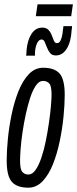

<svg xmlns="http://www.w3.org/2000/svg" viewBox="-20 -860 358 890"><path d="M111 10Q59 10 35 -17Q11 -44 11 -116Q11 -160 16.5 -216Q22 -272 34 -330Q46 -388 65.5 -437Q85 -486 113.5 -516Q142 -546 180 -546Q232 -546 256 -519.5Q280 -493 280 -420Q280 -376 274.5 -320Q269 -264 257 -206Q245 -148 225.5 -99Q206 -50 177.5 -20Q149 10 111 10ZM112 -51Q130 -51 145 -72.5Q160 -94 172 -129.5Q184 -165 192.5 -207.5Q201 -250 207 -291.5Q213 -333 216 -367.5Q219 -402 219 -421Q219 -462 208 -473.5Q197 -485 179 -485Q161 -485 146 -463Q131 -441 119.5 -405.5Q108 -370 99 -328Q90 -286 84 -244.5Q78 -203 75.5 -168.5Q73 -134 73 -116Q73 -75 83.5 -63Q94 -51 112 -51ZM101 -602Q102 -608 102.5 -614Q103 -620 103 -626Q107 -674 126 -703Q145 -732 176 -732Q195 -732 205 -721Q215 -710 220 -696Q225 -682 230 -671Q235 -660 244 -660Q255 -660 261 -673Q267 -686 269.5 -702.5Q272 -719 273 -731Q273 -731 273.5 -734Q274 -737 274 -739H314Q314 -734 313.5 -729.5Q313 -725 312 -720Q309 -666 289.5 -634.5Q270 -603 239 -603Q221 -603 212 -614.5Q203 -626 197.5 -640.5Q192 -655 187 -666Q182 -677 173 -677Q159 -677 150.5 -656.5Q142 -636 142 -610V-602ZM146 -785 154 -840H318L310 -785Z"/></svg>

Font: Georama ExtraCondensed
Style: Italic
Weight: 400
Width: 2
Italic angle: -9°
Designer: Jean-Baptiste Levee
Foundry: Production Type
Version: Version 1.000